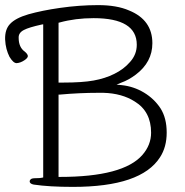

<svg xmlns="http://www.w3.org/2000/svg" viewBox="-27 -726 724 751"><path d="M508 -551Q508 -655 339 -655Q268 -655 206 -638L202 -637V-633V-408V-403H207H220Q295 -403 339 -411Q384 -419 420 -437Q457 -455 482 -484Q508 -513 508 -551ZM358 -363Q284 -363 207 -356H202V-351V-39V-34H207Q455 -34 530 -120Q564 -159 564 -207Q564 -290 500 -329Q450 -361 377 -363ZM136 -630Q86 -619 67 -609Q45 -598 46 -578Q46 -541 70 -524Q81 -515 82 -507Q82 -499 68 -490Q53 -480 38 -479Q25 -479 10 -504Q3 -518 -1.5 -534.5Q-6 -551 -7 -572Q-8 -611 12 -632Q33 -655 84 -670Q137 -685 207 -695Q283 -706 357 -706Q430 -706 478 -685Q569 -648 569 -557Q569 -483 504 -434Q476 -413 448 -403L429 -395L449 -393Q496 -388 536 -364Q576 -340 601 -302Q625 -264 625 -207.5Q625 -151 599 -111Q562 -53 477 -24Q392 5 258 5Q165 5 105 -4Q89 -7 89 -17Q89 -21 93.5 -25Q98 -29 113 -29Q130 -29 138 -31L142 -32V-36V-625V-631ZM105 -4ZM46 -578Z"/></svg>

Font: LXGW WenKai Lite Light
Style: Regular
Weight: 300
Designer: LXGW / Fontworks Inc.
Foundry: LXGW / Fontworks Inc.
Version: Version 1.511; March 25, 2025